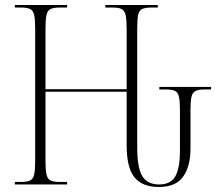

<svg xmlns="http://www.w3.org/2000/svg" viewBox="-20 -734 872 764"><path d="M612 10Q546 10 515 -28.5Q484 -67 484 -155V-369H161V-95Q161 -58 165 -40Q169 -22 181 -16Q193 -10 217 -10H247V0H39V-10H63Q88 -10 100 -16Q112 -22 116 -40Q120 -58 120 -95V-619Q120 -656 116 -674Q112 -692 100 -698Q88 -704 63 -704H39V-714H247V-704H218Q193 -704 181 -698Q169 -692 165 -674Q161 -656 161 -619V-379H484V-619Q484 -655 480 -673.5Q476 -692 464 -698Q452 -704 428 -704H399V-714H608V-704H582Q558 -704 545.5 -698Q533 -692 529.5 -674Q526 -656 526 -619V-146Q526 -67 546 -33.5Q566 0 613 0Q660 0 678 -33Q696 -66 696 -132V-297Q696 -332 692 -349.5Q688 -367 676 -372.5Q664 -378 640 -378H614V-388H820V-378H792Q770 -378 758 -372Q746 -366 742 -349Q738 -332 738 -297V-142Q738 -73 709 -31.5Q680 10 612 10Z"/></svg>

Font: Noto Serif Display Condensed ExtraLight
Style: Regular
Weight: 200
Width: 3
Designer: Monotype Design Team
Foundry: Monotype Imaging Inc.
Version: Version 2.009